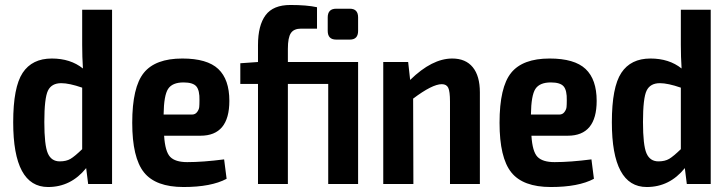

<svg xmlns="http://www.w3.org/2000/svg" viewBox="-20 -739 2923 771"><path d="M430 -700V0H334L326 -64Q265 12 173 12Q33 12 33 -248Q33 -389 71 -446.5Q109 -504 188 -504Q263 -504 313 -464Q310 -511 310 -559V-700ZM220 -91Q246 -91 263 -101Q280 -111 310 -140V-387Q258 -405 226 -405Q187 -405 172.5 -375Q158 -345 158 -249Q158 -156 172 -123.5Q186 -91 220 -91Z M732 -88Q795 -88 880 -99L890 -21Q828 12 717 12Q605 12 558 -47Q511 -106 511 -246Q511 -389 557.5 -446.5Q604 -504 712 -504Q812 -504 856.5 -462Q901 -420 901 -334Q901 -194 785 -194H639Q643 -130 663.5 -109Q684 -88 732 -88ZM717 -408Q672 -408 655 -382Q638 -356 637 -279H751Q764 -279 771.5 -289Q779 -299 780 -309Q781 -319 781 -336Q782 -376 768.5 -392Q755 -408 717 -408Z M1418 -490V0H1298V-402H1136V0H1016V-402H945V-485L1016 -490V-558Q1016 -637 1046.5 -678Q1077 -719 1146 -719Q1212 -719 1253 -710V-624H1189Q1160 -624 1148 -606Q1136 -588 1136 -543V-490ZM1330 -704H1385Q1418 -704 1418 -669V-615Q1418 -580 1385 -580H1330Q1296 -580 1296 -615V-669Q1296 -704 1330 -704Z M1796 -504Q1850 -504 1878.5 -469Q1907 -434 1907 -368V0H1787V-331Q1787 -372 1780 -386.5Q1773 -401 1754 -401Q1716 -401 1639 -343L1640 0H1519V-490H1619L1627 -418Q1715 -504 1796 -504Z M2207 -88Q2270 -88 2355 -99L2365 -21Q2303 12 2192 12Q2080 12 2033 -47Q1986 -106 1986 -246Q1986 -389 2032.5 -446.5Q2079 -504 2187 -504Q2287 -504 2331.5 -462Q2376 -420 2376 -334Q2376 -194 2260 -194H2114Q2118 -130 2138.5 -109Q2159 -88 2207 -88ZM2192 -408Q2147 -408 2130 -382Q2113 -356 2112 -279H2226Q2239 -279 2246.5 -289Q2254 -299 2255 -309Q2256 -319 2256 -336Q2257 -376 2243.5 -392Q2230 -408 2192 -408Z M2834 -700V0H2738L2730 -64Q2669 12 2577 12Q2437 12 2437 -248Q2437 -389 2475 -446.5Q2513 -504 2592 -504Q2667 -504 2717 -464Q2714 -511 2714 -559V-700ZM2624 -91Q2650 -91 2667 -101Q2684 -111 2714 -140V-387Q2662 -405 2630 -405Q2591 -405 2576.5 -375Q2562 -345 2562 -249Q2562 -156 2576 -123.5Q2590 -91 2624 -91Z"/></svg>

Font: Exo 2 Semi Bold Condensed
Style: Regular
Weight: 600
Width: 3
Designer: Natanael Gama
Version: Version 1.001;PS 001.001;hotconv 1.0.70;makeotf.lib2.5.58329